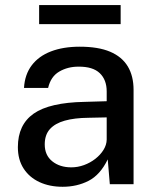

<svg xmlns="http://www.w3.org/2000/svg" viewBox="-20 -706 596 736"><path d="M220 10Q170 10 131.2 -8Q92.5 -26 70.5 -60Q48.5 -94 48.5 -142Q48.5 -228 109.2 -270.5Q170 -313 304 -315.5L389 -318V-355.5Q389 -400 362.5 -425.5Q336 -451 280.5 -450.5Q239.5 -450.5 207 -431.5Q174.5 -412.5 164.5 -369H72Q75 -420.5 101.8 -455.8Q128.5 -491 175.5 -509Q222.5 -527 285.5 -527Q356.5 -527 402 -507.8Q447.5 -488.5 469.8 -451.5Q492 -414.5 492 -361.5V0H401L393 -95Q364 -35.5 319.5 -12.8Q275 10 220 10ZM253.5 -64.5Q278 -64.5 302 -73.2Q326 -82 345.5 -97.2Q365 -112.5 376.8 -131.5Q388.5 -150.5 389 -170.5V-256L319 -254.5Q265.5 -254 228.2 -243.5Q191 -233 171.2 -211Q151.5 -189 151.5 -152.5Q151.5 -111 180.2 -87.8Q209 -64.5 253.5 -64.5ZM130 -613.5V-686.5H442.5V-613.5Z"/></svg>

Font: Public Sans Thin Medium
Style: Regular
Weight: 500
Version: Version 2.001